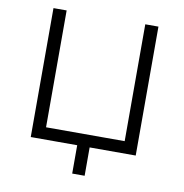

<svg xmlns="http://www.w3.org/2000/svg" viewBox="-92 -792 991 1034"><g transform="rotate(10 404.0 -275.0)"><path d="M371 155V0H117V-705H189V-66H619V-705H691V0H439V155Z"/></g></svg>

Font: Nunito Sans 6pt Light
Style: Regular
Weight: 300
Version: Version 3.101;gftools[0.9.27]